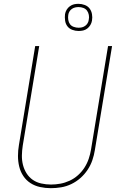

<svg xmlns="http://www.w3.org/2000/svg" viewBox="-20 -976 640 1004"><path d="M246 8Q217 8 189.5 2Q162 -4 139.5 -18.5Q117 -33 102 -55.5Q87 -78 80.5 -105Q74 -132 74 -160.5Q74 -189 79 -218L164 -735H185L99 -215Q95 -189 94.5 -163.5Q94 -138 100 -114Q106 -90 119 -69.5Q132 -49 151.5 -35.5Q171 -22 196 -16.5Q221 -11 247 -11Q271 -11 295.5 -15.5Q320 -20 344 -31Q368 -42 388 -60Q408 -78 422 -100Q436 -122 444 -146Q452 -170 456 -194L545 -735H566L476 -191Q472 -165 463 -138.5Q454 -112 438 -88Q422 -64 400.5 -45Q379 -26 353 -13.5Q327 -1 299.5 3.5Q272 8 246 8ZM391 -814Q374 -814 358 -820Q342 -826 332.5 -838.5Q323 -851 320.5 -868Q318 -885 320 -902Q322 -914 328.5 -925Q335 -936 345.5 -943.5Q356 -951 367 -953.5Q378 -956 390 -956Q407 -956 423 -950Q439 -944 448.5 -931.5Q458 -919 461 -902Q464 -885 461 -868Q459 -856 452.5 -845Q446 -834 436 -826.5Q426 -819 414.5 -816.5Q403 -814 391 -814ZM391 -831Q400 -831 408.5 -833Q417 -835 425 -840.5Q433 -846 438 -854.5Q443 -863 444 -872Q447 -885 444.5 -898Q442 -911 435 -920.5Q428 -930 416 -934.5Q404 -939 391 -939Q382 -939 373 -937Q364 -935 356 -929.5Q348 -924 343 -915.5Q338 -907 337 -898Q335 -885 337 -872Q339 -859 346 -849.5Q353 -840 365.5 -835.5Q378 -831 391 -831Z"/></svg>

Font: Iosevka Thin Extended
Style: Italic
Weight: 100
Width: 7
Italic angle: -9°
Monospace: yes
Designer: Belleve Invis
Foundry: Belleve Invis
Version: Version 32.5.0; ttfautohint (v1.8.4)